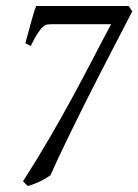

<svg xmlns="http://www.w3.org/2000/svg" viewBox="-20 -608 463 643"><path d="M422.9 -569.8Q395.5 -517.1 367.7 -463.4Q339.8 -409.7 313 -357.4Q286.1 -305.2 261.5 -255.9Q236.8 -206.5 215.6 -162.8Q194.3 -119.1 177.2 -83Q160.2 -46.9 148.9 -21Q116.7 2.4 73.2 15.1L57.1 -1Q105 -75.7 144.8 -144Q184.6 -212.4 219.7 -276.9Q254.9 -341.3 286.9 -403.1Q318.8 -464.8 352.1 -526.9H151.9Q145.5 -526.9 138.9 -526.1Q132.3 -525.4 124.5 -518.8Q116.7 -512.2 106.7 -497.3Q96.7 -482.4 83 -454.1L64.9 -462.9Q67.9 -474.1 72.5 -491Q77.1 -507.8 82 -525.9Q86.9 -543.9 91.8 -560.5Q96.7 -577.1 101.1 -587.9H411.1Z"/></svg>

Font: Gentium Plus Viet
Style: Italic
Weight: 400
Italic angle: -8°
Designer: J. Victor Gaultney, Annie Olsen, Iska Routamaa, Becca Hirsbrunner
Foundry: SIL International
Version: Version 5.000